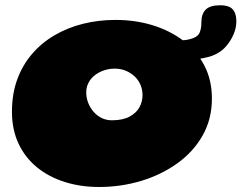

<svg xmlns="http://www.w3.org/2000/svg" viewBox="-20 -674 940 747"><path d="M365.5 53.5Q293.5 53.5 231.8 34Q170 14.5 124 -23Q78 -60.5 52.2 -115Q26.5 -169.5 26.5 -239.5Q26.5 -308.5 47 -364.8Q67.5 -421 104.8 -464.2Q142 -507.5 192.5 -537Q243 -566.5 303.2 -581.5Q363.5 -596.5 429.5 -596.5Q506 -596.5 573.8 -575.8Q641.5 -555 693.5 -515.5Q745.5 -476 775 -419.2Q804.5 -362.5 804.5 -290.5Q804.5 -211 768.5 -147.2Q732.5 -83.5 670.2 -38.8Q608 6 529.2 29.8Q450.5 53.5 365.5 53.5ZM415 -206Q458 -206 484.5 -220.5Q511 -235 522.8 -257.2Q534.5 -279.5 534.5 -303Q534.5 -325.5 526.5 -344.2Q518.5 -363 503.5 -377Q488.5 -391 469 -399Q449.5 -407 426.5 -407Q405.5 -407 385.5 -400.5Q365.5 -394 349.8 -382Q334 -370 324.8 -352.8Q315.5 -335.5 315.5 -315Q315.5 -293.5 323 -274.2Q330.5 -255 343.8 -239.5Q357 -224 375.2 -215Q393.5 -206 415 -206ZM691 -441Q677.5 -441 664.5 -450Q651.5 -459 651.5 -480Q651.5 -493 659.5 -505.2Q667.5 -517.5 689 -517.5Q708 -517.5 729.8 -525Q751.5 -532.5 757.5 -549Q760.5 -557 762 -566.2Q763.5 -575.5 763.5 -587.5Q763.5 -619.5 780.2 -636.5Q797 -653.5 836.5 -653.5Q857 -653.5 871 -647.8Q885 -642 892.2 -627.8Q899.5 -613.5 899.5 -590Q899.5 -565.5 888.8 -540.5Q878 -515.5 861 -495.5Q835.5 -465 793 -453Q750.5 -441 691 -441Z"/></svg>

Font: Gluten Thin ExtraBold
Style: Regular
Weight: 800
Version: Version 1.300